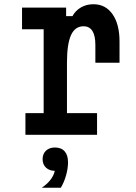

<svg xmlns="http://www.w3.org/2000/svg" viewBox="-20 -636 640 906"><path d="M84 -600H292V-560H322Q336 -586 362 -601Q388 -616 421 -616Q478 -616 511 -569Q544 -522 544 -440V-340H430V-424Q430 -512 374 -512Q334 -512 315 -470Q296 -428 296 -340V-102H438V0H100V-102H186V-498H84ZM239 170Q213 170 197 155Q181 140 181 115Q181 90 197 75Q213 60 239 60Q265 60 281 75Q297 90 297 115Q297 140 281 155Q265 170 239 170ZM177 250Q208 229 223.5 205Q239 181 239 162V60Q269 60 285 78Q301 96 301 130Q301 158 292 190.5Q283 223 267 250Z"/></svg>

Font: Martian Mono Condensed
Style: Regular
Weight: 400
Width: 3
Designer: Roman Shamin
Foundry: Evil Martians
Version: Version 1.000